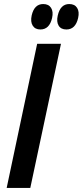

<svg xmlns="http://www.w3.org/2000/svg" viewBox="-20 -931 410 951"><path d="M180 -785Q154 -785 142 -804Q130 -823 137 -855Q150 -911 194 -911Q221 -911 233 -892Q245 -873 238 -842Q225 -785 180 -785ZM309 -785Q282 -785 270.5 -804Q259 -823 266 -854Q279 -911 323 -911Q350 -911 362 -892Q374 -873 367 -842Q354 -785 309 -785ZM13 0 164 -714H282L130 0Z"/></svg>

Font: Noto Sans Condensed SemiBold
Style: Italic
Weight: 600
Width: 3
Italic angle: -12°
Designer: Monotype Design Team
Foundry: Monotype Imaging Inc.
Version: Version 2.013; ttfautohint (v1.8.4.7-5d5b)